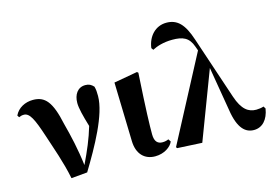

<svg xmlns="http://www.w3.org/2000/svg" viewBox="-106 -1045 1827 1281"><g transform="rotate(-15 807.5 -404.5)"><path d="M244 12 355 2C446 -148 557 -344 557 -472C557 -500 556 -516 550 -538C533 -556 518 -564 493 -564C440 -564 411 -520 411 -462C411 -426 425 -371 448 -294C424 -212 392 -137 350 -50C337 -161 313 -264 290 -350C256 -510 213 -559 130 -559C77 -559 26 -534 3 -485L12 -471C22 -476 33 -479 46 -479C86 -479 110 -429 151 -304C182 -208 220 -107 244 12Z M822 16C886 16 933 -19 947 -53L935 -71C924 -66 911 -62 893 -62C863 -62 839 -78 839 -131C839 -198 841 -290 857 -552L849 -559L686 -530L697 -123C699 -33 749 16 822 16Z M1504 17C1562 17 1603 -27 1615 -102L1605 -118C1592 -113 1570 -110 1554 -110C1500 -110 1457 -139 1425 -235L1280 -668C1243 -781 1198 -826 1123 -826C1046 -826 993 -766 983 -688L993 -674C1023 -690 1070 -706 1132 -706C1203 -706 1246 -690 1270 -621L1280 -593L971 -7L977 1L1148 10L1326 -459L1377 -156C1397 -22 1447 17 1504 17Z"/></g></svg>

Font: Noto Serif CJK HK Black
Style: Regular
Weight: 900
Designer: Ryoko NISHIZUKA 西塚涼子 (kana & ideographs); Frank Grießhammer (Latin, Greek & Cyrillic); Wenlong ZHANG 张文龙 (bopomofo); San
Foundry: Adobe
Version: Version 2.001;hotconv 1.1.0;makeotfexe 2.6.0